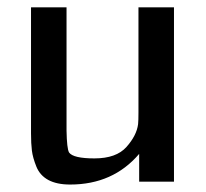

<svg xmlns="http://www.w3.org/2000/svg" viewBox="-20 -492 557 520"><path d="M64 -130.9V-472.2H160.2V-138.2Q161.1 -89.4 167 -79.1Q178.2 -63 235.8 -63Q294.9 -63 322.5 -94Q350.1 -125 354 -155.8Q355 -165.5 355 -187V-472.2H451.2V0H356.9V-75.2Q286.1 7.8 169.9 7.8Q133.8 7.8 110.8 -4.6Q87.9 -17.1 78.4 -41Q68.8 -64.9 66.4 -84Q64 -103 64 -130.9Z"/></svg>

Font: CMU Bright
Style: SemiBold
Weight: 600
Version: Version 0.7.0